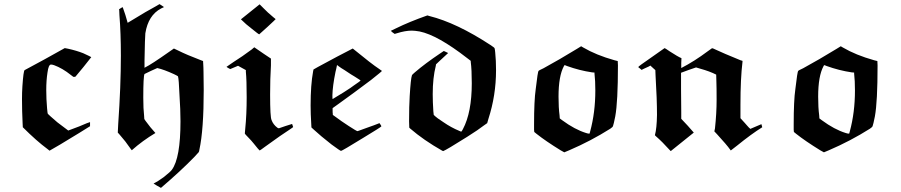

<svg xmlns="http://www.w3.org/2000/svg" viewBox="-20 -707 4383 934"><path d="M198 -419 295 -473 311 -470Q352 -461 385 -448Q424 -430 424 -429Q407 -407 386 -381L347 -334L342 -333H337L325 -342Q284 -375 243 -390Q234 -393 228 -393Q216 -393 211 -354Q205 -316 205 -269Q205 -225 209 -180Q211 -155 213 -153Q216 -149 259 -112Q262 -110 312 -72L365 -92Q414 -113 418 -113V-93L365 -60Q251 10 221 26L211 18Q158 -21 91 -88L90 -107Q87 -167 87 -225Q87 -258 89 -288Q94 -363 100 -366Q144 -390 198 -419Z M559 -661Q559 -662 567 -667Q575 -672 577 -672L590 -634L601 -596L611 -602Q699 -656 739 -677L756 -687L767 -680Q769 -679 771.5 -677Q774 -675 776 -674L777 -672Q771 -669 764 -666Q701 -633 687 -545Q685 -526 683 -413V-377L686 -379Q715 -393 803 -455L826 -471L847 -461Q889 -440 955 -415L968 -410V-406Q968 -405 968.5 -398.5Q969 -392 969.5 -378.5Q970 -365 970 -356Q971 -326 971 -269Q971 -76 950 21Q949 30 946.5 33.5Q944 37 925 57Q860 124 763 207L745 197L727 186Q731 184 736 181Q745 177 776 155Q810 128 816 119Q858 62 858 -117Q858 -172 853 -247Q850 -322 846 -335Q846 -337 827 -346Q777 -369 745 -376L714 -362Q684 -347 683 -347Q677 -336 677 -232Q677 -177 681 -144L682 -128L688 -119Q711 -87 736 -60Q674 -23 621 24L620 22Q618 21 616 17.5Q614 14 612 12Q592 -18 562 -52L553 -62L555 -103Q568 -289 568 -436Q568 -546 561 -633Q561 -638 560.5 -645.5Q560 -653 560 -657Z M1152 -613Q1167 -625 1197.5 -649.5Q1228 -674 1243 -686L1263 -666Q1282 -646 1310 -623L1321 -614Q1321 -613 1281.5 -576.5Q1242 -540 1241 -540Q1238 -540 1205 -567Q1177 -588 1152 -613ZM1337 -83Q1338 -83 1369 -94L1401 -104Q1405 -90 1406 -89Q1406 -88 1391 -78Q1353 -54 1269 7Q1245 25 1243 25Q1242 25 1234.5 16Q1227 7 1214.5 -8.5Q1202 -24 1191 -35Q1171 -55 1171 -58Q1171 -59 1173 -81Q1180 -150 1180 -234Q1180 -318 1176 -358V-366Q1150 -380 1138 -387L1119 -379L1100 -371Q1099 -371 1090.5 -376Q1082 -381 1082 -382Q1098 -393 1117 -406Q1157 -431 1204 -466L1217 -477Q1246 -457 1265 -444L1298 -422V-389Q1294 -324 1294 -247Q1294 -137 1301 -123Q1309 -101 1329 -86Q1333 -83 1337 -83Z M1526 -381Q1629 -437 1696 -471Q1790 -394 1824 -372L1838 -362Q1838 -360 1785 -318Q1700 -254 1626 -201L1598 -181V-170Q1598 -156 1599 -153V-148L1613 -138Q1638 -119 1676.5 -94Q1715 -69 1719 -69Q1720 -69 1728 -72Q1736 -75 1750 -80Q1764 -85 1775 -89Q1796 -96 1826 -108Q1827 -107 1831.5 -100Q1836 -93 1835 -92Q1829 -86 1748 -37Q1644 27 1639 27Q1635 27 1593 -4Q1538 -47 1507 -76L1495 -87L1494 -106Q1491 -152 1491 -194Q1491 -294 1503 -359L1505 -369ZM1656 -366Q1639 -376 1627 -385Q1622 -390 1620 -390Q1619 -390 1619 -389Q1619 -388 1618 -383.5Q1617 -379 1615.5 -371.5Q1614 -364 1612 -357Q1598 -288 1597 -244Q1597 -225 1598 -225Q1599 -225 1611 -233L1652 -258Q1693 -284 1701 -291Q1734 -313 1734 -316Q1721 -324 1706 -334Q1693 -341 1656 -366Z M1906 -569Q1971 -601 2059 -632Q2064 -631 2069 -629Q2201 -596 2366 -488Q2386 -475 2386 -472Q2389 -463 2392 -411Q2392 -406 2392.5 -390Q2393 -374 2393 -365Q2393 -243 2356 -129L2350 -108L2333 -96Q2309 -77 2252 -41Q2152 22 2136 28L2131 26Q2041 -25 1975 -82L1971 -86L1970 -117Q1970 -191 1973 -239Q1978 -324 1984 -341Q1984 -343 1998 -355Q2048 -398 2121 -447L2139 -459L2150 -454L2160 -449Q2127 -419 2120 -412L2101 -394L2100 -387Q2085 -328 2085 -249Q2085 -211 2088 -166L2090 -148Q2106 -132 2138 -112Q2174 -87 2215 -70Q2223 -66 2224.5 -67Q2226 -68 2232 -79Q2275 -160 2275 -302Q2275 -368 2270 -406V-411L2253 -424Q2109 -536 2021 -554Q1997 -558 1983 -558Q1951 -558 1910 -545L1900 -542L1890 -549L1881 -557Z M2786 -469 2807 -482 2817 -476Q2880 -439 2969 -414L2985 -410L2986 -389Q2986 -212 2973 -141Q2965 -101 2962 -94Q2961 -89 2949 -81Q2854 -21 2749 24L2725 34L2707 24Q2634 -21 2590 -56L2579 -65L2578 -76V-102Q2578 -218 2586 -273Q2596 -360 2600 -362Q2600 -364 2624 -375Q2701 -417 2786 -469ZM2738 -386Q2736 -387 2733 -388Q2729 -390 2728 -390H2727Q2725 -390 2723 -385Q2697 -337 2697 -237Q2697 -183 2702 -146L2703 -131L2715 -122Q2776 -77 2831 -60Q2840 -57 2845 -57H2848L2851 -68Q2876 -160 2876 -267Q2876 -315 2872 -349V-354L2860 -355Q2799 -364 2738 -386Z M3592 -407Q3582 -325 3582 -197V-132L3603 -109Q3607 -104 3613.5 -97Q3620 -90 3623 -86.5Q3626 -83 3627 -83L3630 -80L3658 -92Q3683 -103 3684 -103L3688 -88Q3635 -55 3566 1Q3536 25 3535 25Q3533 23 3532 21Q3515 -3 3469 -53L3455 -68L3458 -82Q3466 -156 3466 -221Q3466 -284 3465 -307L3464 -344Q3433 -360 3386 -373L3366 -379Q3354 -375 3329.5 -366.5Q3305 -358 3293 -353V-273Q3294 -229 3294 -161V-129L3325 -96L3355 -62Q3329 -41 3299 -17L3243 28L3237 22Q3202 -17 3171 -44Q3166 -48 3166 -50Q3175 -83 3176 -148Q3176 -224 3169 -340L3168 -366L3159 -374Q3149 -384 3147 -385L3144 -388L3135 -383Q3132 -382 3124 -378Q3116 -374 3113 -373L3101 -367L3093 -374Q3085 -379 3085 -381Q3085 -384 3149 -428L3213 -473Q3215 -473 3238 -457Q3278 -431 3295 -424L3294 -400V-376Q3358 -409 3422 -457L3443 -472Q3445 -474 3465 -464Q3494 -450 3582 -414L3592 -411Z M4049 -469 4070 -482 4080 -476Q4143 -439 4232 -414L4248 -410L4249 -389Q4249 -212 4236 -141Q4228 -101 4225 -94Q4224 -89 4212 -81Q4117 -21 4012 24L3988 34L3970 24Q3897 -21 3853 -56L3842 -65L3841 -76V-102Q3841 -218 3849 -273Q3859 -360 3863 -362Q3863 -364 3887 -375Q3964 -417 4049 -469ZM4001 -386Q3999 -387 3996 -388Q3992 -390 3991 -390H3990Q3988 -390 3986 -385Q3960 -337 3960 -237Q3960 -183 3965 -146L3966 -131L3978 -122Q4039 -77 4094 -60Q4103 -57 4108 -57H4111L4114 -68Q4139 -160 4139 -267Q4139 -315 4135 -349V-354L4123 -355Q4062 -364 4001 -386Z"/></svg>

Font: KaTeX_Fraktur
Style: Bold
Weight: 700
Version: Version 1.1; ttfautohint (v1.3)